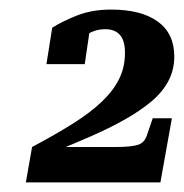

<svg xmlns="http://www.w3.org/2000/svg" viewBox="-20 -744 384 401"><path d="M221 -437H85Q84 -436 83 -433.5Q82 -431 82.5 -428Q83 -425 86 -424Q130 -442 169 -459Q208 -476 240 -494Q272 -512 295.5 -531.5Q319 -551 331.5 -574.5Q344 -598 344 -626Q344 -674 309.5 -699Q275 -724 212 -724Q172 -724 140.5 -711.5Q109 -699 89 -686L77 -610H157L168 -685Q160 -685 153 -679Q146 -673 142 -665.5Q138 -658 139 -651Q146 -661 155.5 -668Q165 -675 176 -679Q187 -683 200 -683Q220 -683 230.5 -671Q241 -659 241 -634Q241 -604 229 -579.5Q217 -555 193 -532Q169 -509 132.5 -486Q96 -463 47 -437L34 -363H315L339 -497H299L287 -462Q282 -446 268 -441.5Q254 -437 221 -437Z"/></svg>

Font: Roboto Serif 72pt SemiCondensed SemiBold
Style: Italic
Weight: 600
Width: 4
Italic angle: -10°
Designer: Greg Gazdowicz
Foundry: Commercial Type
Version: Version 1.008